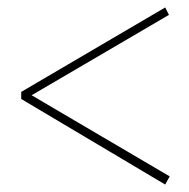

<svg xmlns="http://www.w3.org/2000/svg" viewBox="-20 -526 507 516"><path d="M37 -260V-279L424 -506L434 -486L65 -270L436 -52L424 -30Z"/></svg>

Font: UN Bangla Thin
Style: Regular
Weight: 100
Designer: Desinged by Rajon, Unicode developed by Rashed (IMGN)
Version: Version 2.000;March 19, 2023;FontCreator 14.0.0.2901 64-bit